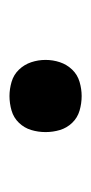

<svg xmlns="http://www.w3.org/2000/svg" viewBox="89 -548 196 415"><g transform="rotate(-90 187.5 -340.0)"><path d="M188 -262Q172 -262 156.5 -266.5Q141 -271 130 -282.5Q119 -294 114.5 -309Q110 -324 110 -340Q110 -356 114.5 -371Q119 -386 130 -397.5Q141 -409 156.5 -413.5Q172 -418 188 -418Q203 -418 218.5 -413.5Q234 -409 245 -397.5Q256 -386 261 -371Q266 -356 266 -340Q266 -324 261 -309Q256 -294 245 -282.5Q234 -271 218.5 -266.5Q203 -262 188 -262Z"/></g></svg>

Font: Zed Sans
Style: Regular
Weight: 400
Designer: Belleve Invis
Foundry: Belleve Invis
Version: Version 1.0.0; ttfautohint (v1.8.4)